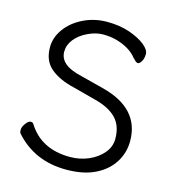

<svg xmlns="http://www.w3.org/2000/svg" viewBox="-109 -805 834 915"><g transform="rotate(15 308.5 -347.5)"><path d="M234 -370Q161 -387 118 -423Q75 -459 75 -526Q75 -574 106 -617Q137 -660 191 -686.5Q245 -713 307.5 -713Q370 -713 418 -696.5Q466 -680 495.5 -657Q525 -634 525 -612Q525 -590 516 -575.5Q507 -561 499.5 -561Q492 -561 485 -568L473 -580Q439 -623 370 -642Q340 -650 304.5 -650Q269 -650 230 -631.5Q191 -613 168.5 -584.5Q146 -556 146 -523Q146 -490 172.5 -467Q199 -444 261 -430L370 -402Q560 -353 560 -192Q560 -134 529.5 -86Q499 -38 441.5 -10Q384 18 300 18Q144 18 47 -91Q42 -96 42 -110Q42 -124 55 -141.5Q68 -159 78.5 -159Q89 -159 93 -152Q159 -45 302 -45Q351 -45 393.5 -63.5Q436 -82 462.5 -113.5Q489 -145 489 -184Q489 -248 454 -284.5Q419 -321 351 -339Z"/></g></svg>

Font: LXGW WenKai Lite
Style: Regular
Weight: 400
Designer: LXGW / Fontworks Inc.
Foundry: LXGW / Fontworks Inc.
Version: Version 1.511; March 25, 2025